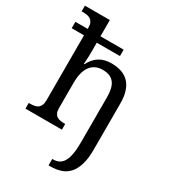

<svg xmlns="http://www.w3.org/2000/svg" viewBox="-236 -873 1085 1227"><g transform="rotate(30 306.0 -260.0)"><path d="M18.1 0V-42H25.9Q43 -42 57.9 -44.4Q72.8 -46.9 83.7 -54.4Q94.7 -62 101.3 -76.2Q107.9 -90.3 107.9 -113.8V-592.8H17.1V-640.1H107.9V-649.9Q107.9 -671.9 101.3 -685.3Q94.7 -698.7 83.5 -706.1Q72.3 -713.4 57.4 -715.6Q42.5 -717.8 25.9 -717.8H18.1V-759.8H202.1V-640.1H373V-592.8H202.1V-520Q202.1 -506.3 201.7 -491.5Q201.2 -476.6 200.2 -463.9Q199.2 -449.2 198.2 -435.1H203.1Q248 -525.9 350.1 -525.9Q392.6 -525.9 425.5 -514.4Q458.5 -502.9 481 -479.2Q503.4 -455.6 515.1 -418.5Q526.9 -381.3 526.9 -330.1V7.8Q526.9 75.2 513.2 119.9Q499.5 164.6 475.1 191.2Q450.7 217.8 416.5 229Q382.3 240.2 341.8 240.2H327.1V192.9H333Q356.9 192.9 375.5 183.8Q394 174.8 407 153.6Q419.9 132.3 426.5 96.9Q433.1 61.5 433.1 8.8V-325.2Q433.1 -357.9 427.2 -383.3Q421.4 -408.7 408.4 -426.3Q395.5 -443.8 374.5 -452.9Q353.5 -461.9 323.2 -461.9Q292 -461.9 269.3 -450.4Q246.6 -439 231.7 -417.7Q216.8 -396.5 209.5 -366.5Q202.1 -336.4 202.1 -299.8V-108.9Q202.1 -86.9 208.7 -73.5Q215.3 -60.1 226.6 -53.2Q237.8 -46.4 252.7 -44.2Q267.6 -42 284.2 -42H287.1V0Z"/></g></svg>

Font: Droid Serif
Style: Regular
Weight: 400
Designer: Monotype Design team
Foundry: Monotype Imaging Inc.
Version: Version 1.03